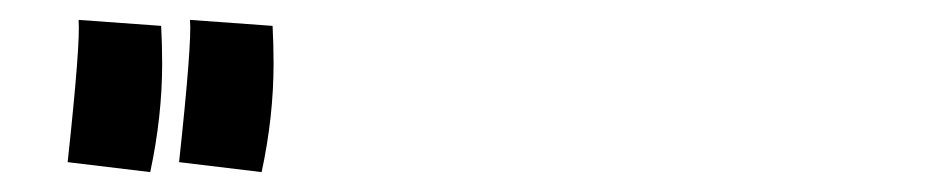

<svg xmlns="http://www.w3.org/2000/svg" viewBox="-20 -849 942 193"><path d="M59 -829 142 -823Q143 -804 143 -785Q143 -732 131 -676L48 -686Q61 -806 59 -829ZM171 -829 254 -823Q255 -804 255 -785Q255 -732 243 -676L160 -686Q173 -806 171 -829Z"/></svg>

Font: KN Bobohei
Style: Bold
Weight: 700
Designer: Kingnam Type Foundry
Version: Version 1.710;March 18, 2023